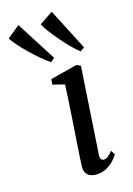

<svg xmlns="http://www.w3.org/2000/svg" viewBox="-237 -907 675 978"><g transform="rotate(-20 101.0 -418.0)"><path d="M116 10.5Q95.5 10.5 80.2 3.5Q65 -3.5 57.5 -18Q50 -32.5 52.5 -56Q54.5 -72.5 59.5 -105.5Q64.5 -138.5 71.2 -182.8Q78 -227 86 -277.2Q94 -327.5 101.5 -378.5Q109 -429.5 115 -475.5L53.5 -497L58.5 -525L203 -549L223.5 -537.5L154.5 -82.5Q151.5 -64 157 -56Q162.5 -48 171 -48Q181.5 -48 192.2 -54.2Q203 -60.5 219.5 -77.5L231.5 -54Q224.5 -44 208.8 -28.8Q193 -13.5 169.5 -1.5Q146 10.5 116 10.5ZM87 -606.5Q67.5 -622 43 -646.5Q18.5 -671 -5.5 -698.8Q-29.5 -726.5 -48 -751.8Q-66.5 -777 -75 -793.5L-5 -841L109 -622ZM247 -606.5Q228.5 -623.5 206.5 -650Q184.5 -676.5 163.5 -706Q142.5 -735.5 126.2 -762Q110 -788.5 103 -805.5L177.5 -847L270.5 -620Z"/></g></svg>

Font: Merriweather 60pt
Style: Italic
Weight: 400
Italic angle: -7.8°
Version: Version 2.101